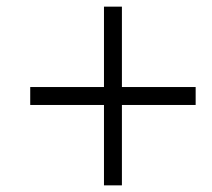

<svg xmlns="http://www.w3.org/2000/svg" viewBox="-20 -632 638 578"><path d="M293 -74V-612H347V-74ZM71 -316V-370H569V-316Z"/></svg>

Font: Libre Bodoni
Style: Bold Italic
Weight: 700
Italic angle: -13°
Version: Version 2.005;gftools[0.9.23]